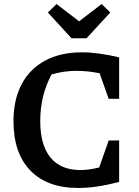

<svg xmlns="http://www.w3.org/2000/svg" viewBox="-20 -924 691 954"><path d="M369 10Q215 10 131 -76.5Q47 -163 47 -322Q47 -429 87.5 -505.5Q128 -582 204.5 -623Q281 -664 387 -664Q428 -664 475 -657.5Q522 -651 572 -639V-433H520L475 -560Q416 -572 359 -572Q297 -572 236 -554Q208 -501 194 -444Q180 -387 180 -322Q180 -203 231 -141Q282 -79 380 -79Q421 -79 473 -92L520 -226H572V-20Q458 10 369 10ZM335 -734 218 -862 261 -904 373 -818 485 -904 528 -862 410 -734Z"/></svg>

Font: Piazzolla SC SemiBold
Style: Regular
Weight: 600
Designer: Juan Pablo del Peral
Foundry: Huerta Tipografica
Version: Version 1.330